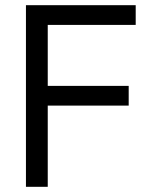

<svg xmlns="http://www.w3.org/2000/svg" viewBox="-20 -720 580 740"><path d="M80 0V-700H503V-624H164V-389H476V-313H164V0Z"/></svg>

Font: Space Grotesk
Style: Regular
Weight: 400
Designer: Florian Karsten
Foundry: Florian Karsten
Version: Version 2.000